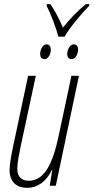

<svg xmlns="http://www.w3.org/2000/svg" viewBox="-20 -892 449 922"><path d="M260 -716H290C317 -763 372 -827 408 -864L409 -872H392C350 -838 312 -797 282 -759C265 -802 241 -844 222 -872H205L204 -864C221 -832 251 -755 260 -716ZM194 -608C213 -608 224 -634 224 -654C224 -670 216 -679 204 -679C184 -679 173 -653 173 -633C173 -616 181 -608 194 -608ZM324 -608C343 -608 355 -634 355 -654C355 -670 347 -679 334 -679C315 -679 303 -653 303 -633C303 -616 311 -608 324 -608ZM111 10C161 10 204 -22 229 -76H231L219 0H248L359 -528H323L262 -241C232 -98 190 -24 118 -24C84 -24 63 -43 63 -81C63 -113 72 -151 79 -188L152 -528H115L44 -194C36 -155 26 -105 26 -76C26 -19 59 10 111 10Z"/></svg>

Font: Noto Sans ExtraCondensed ExtraLight
Style: Italic
Weight: 200
Width: 2
Italic angle: -12°
Designer: Monotype Design Team
Foundry: Monotype Imaging Inc.
Version: Version 2.013